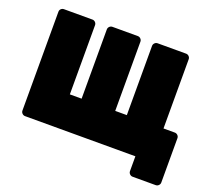

<svg xmlns="http://www.w3.org/2000/svg" viewBox="-135 -878 1309 1181"><g transform="rotate(20 519.5 -288.0)"><path d="M814 0H92Q81 0 73 -8Q65 -16 65 -27V-673Q65 -685 73 -692.5Q81 -700 92 -700H278Q289 -700 297 -692Q305 -684 305 -673V-220H382V-673Q382 -684 390 -692Q398 -700 409 -700H575Q586 -700 594 -692Q602 -684 602 -673V-220H678V-673Q678 -684 686 -692Q694 -700 705 -700H891Q902 -700 910 -692Q918 -684 918 -673V-220H992Q1003 -220 1011 -212Q1019 -204 1019 -193V97Q1019 108 1011 116Q1003 124 992 124H841Q830 124 822 116Q814 108 814 97Z"/></g></svg>

Font: Rubik One
Style: Regular
Weight: 400
Designer: Hubert and Fischer with Elvire Volk Leonovitch
Foundry: Hubert and Fischer with Elvire Volk Leonovitch
Version: Version 1.001